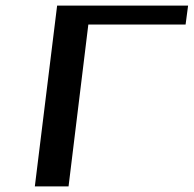

<svg xmlns="http://www.w3.org/2000/svg" viewBox="-20 -669 695 689"><path d="M646 -581 655 -649H185L105 0H226L297 -581Z"/></svg>

Font: Gamestation Extended
Style: Italic
Weight: 400
Width: 7
Designer: Jonas Hecksher
Foundry: Jonas Hecksher, Playtypeª, e-types AS
Version: Version 1.003